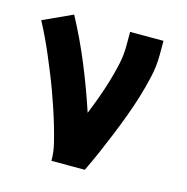

<svg xmlns="http://www.w3.org/2000/svg" viewBox="-85 -608 670 689"><g transform="rotate(15 249.5 -264.0)"><path d="M165 0Q165 -32 157.5 -63Q150 -94 141 -124.5Q132 -155 122 -185Q112 -215 101 -245Q90 -275 78 -304.5Q66 -334 53.5 -363.5Q41 -393 27.5 -421.5Q14 -450 -1 -478L108 -528Q150 -450 184 -367.5Q218 -285 246 -200Q259 -232 271 -265Q283 -298 293 -331.5Q303 -365 310.5 -399Q318 -433 318 -468V-520H442V-468Q442 -427 433 -386.5Q424 -346 412 -306.5Q400 -267 385.5 -228Q371 -189 355.5 -151Q340 -113 323.5 -75Q307 -37 289 0Z"/></g></svg>

Font: Iosevka Extrabold
Style: Regular
Weight: 800
Monospace: yes
Designer: Belleve Invis
Foundry: Belleve Invis
Version: Version 32.5.0; ttfautohint (v1.8.4)